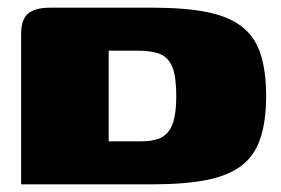

<svg xmlns="http://www.w3.org/2000/svg" viewBox="-20 -480 733 500"><path d="M673 -230Q673 -163 657.5 -118Q642 -73 607.5 -47.5Q573 -22 516.5 -11Q460 0 377 0Q319 0 271.5 0Q224 0 183.5 0Q143 0 106.5 0Q70 0 35 0V-392Q35 -429 53 -444.5Q71 -460 111 -460Q144 -460 177.5 -460Q211 -460 244 -460Q277 -460 310.5 -460Q344 -460 377 -460Q460 -460 516.5 -449Q573 -438 607.5 -412.5Q642 -387 657.5 -342.5Q673 -298 673 -230ZM263 -112Q274 -112 284.5 -112Q295 -112 305.5 -112Q316 -112 327 -112Q338 -112 348 -112Q372 -112 389.5 -117.5Q407 -123 418 -136.5Q429 -150 434 -173Q439 -196 439 -230Q439 -280 429 -305Q419 -330 397.5 -339Q376 -348 339 -348Q327 -348 314 -348Q301 -348 288.5 -348Q276 -348 263 -348Q263 -341 263 -333.5Q263 -326 263 -318Z"/></svg>

Font: Genos Thin Black
Style: Regular
Weight: 900
Version: Version 1.010